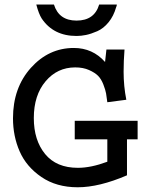

<svg xmlns="http://www.w3.org/2000/svg" viewBox="-20 -793 626 829"><path d="M439.5 -579.1H517.6Q513.7 -530.3 513.7 -483.4Q513.7 -420.9 525.4 -362.3L443.4 -351.6Q440.4 -375 438 -389.6Q435.5 -404.3 426.3 -428.2Q417 -452.1 403.3 -465.8Q389.6 -479.5 364.3 -490.7Q338.9 -502 304.7 -502Q227.5 -502 176.8 -441.9Q126 -381.8 126 -283.2Q126 -187.5 174.8 -127.9Q223.6 -68.4 316.4 -68.4Q373 -68.4 443.4 -94.7V-191.4H302.7V-271.5H574.2V-191.4H528.3V-36.1Q408.2 15.6 315.4 15.6Q223.6 15.6 158.7 -28.8Q93.8 -73.2 64.9 -139.2Q36.1 -205.1 36.1 -282.2Q36.1 -414.1 113.3 -500Q190.4 -585.9 298.8 -585.9Q379.9 -585.9 433.6 -525.4ZM136.7 -773.4H212.9Q234.4 -704.1 310.5 -704.1Q387.7 -704.1 408.2 -773.4H484.4Q484.4 -767.6 481.4 -761.7Q470.7 -723.6 448.7 -696.8Q426.8 -669.9 399.9 -658.2Q373 -646.5 351.6 -642.1Q330.1 -637.7 310.5 -637.7Q210.9 -637.7 160.2 -712.9Q147.5 -732.4 136.7 -773.4Z"/></svg>

Font: Thabit-Bold
Style: Bold
Weight: 700
Designer: Regenerated by Nadim Shaikli
Foundry: MAK Alagha
Version: 0.01